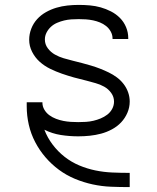

<svg xmlns="http://www.w3.org/2000/svg" viewBox="-20 -548 640 783"><path d="M508 215Q470 215 432.5 213.5Q395 212 358 204Q321 196 286 181.5Q251 167 220.5 144.5Q190 122 165.5 93.5Q141 65 123.5 31.5Q106 -2 97.5 -39Q89 -76 89 -114V-131H153V-129Q153 -114 161 -100.5Q169 -87 181.5 -78Q194 -69 208.5 -63.5Q223 -58 238 -55Q253 -52 268.5 -51Q284 -50 299 -50Q315 -50 330.5 -51Q346 -52 361 -55.5Q376 -59 390.5 -65Q405 -71 417.5 -80.5Q430 -90 437.5 -104Q445 -118 445 -134Q445 -153 433.5 -169Q422 -185 405 -194.5Q388 -204 369.5 -209Q351 -214 333 -219Q307 -225 282 -232Q257 -239 232.5 -247.5Q208 -256 184.5 -267.5Q161 -279 142 -296Q123 -313 111 -336.5Q99 -360 99 -386Q99 -409 107.5 -431Q116 -453 131.5 -470Q147 -487 167.5 -498.5Q188 -510 210 -516.5Q232 -523 255 -525.5Q278 -528 301 -528Q324 -528 346.5 -526Q369 -524 390.5 -518Q412 -512 432.5 -501.5Q453 -491 469 -475Q485 -459 494 -437.5Q503 -416 503 -393V-389H439V-391Q439 -406 431.5 -419.5Q424 -433 412.5 -442Q401 -451 387.5 -456.5Q374 -462 359.5 -465Q345 -468 330.5 -469Q316 -470 301 -470Q286 -470 271 -469Q256 -468 241.5 -464.5Q227 -461 213 -455Q199 -449 188 -439Q177 -429 170 -415.5Q163 -402 163 -387Q163 -367 175 -351Q187 -335 204 -325.5Q221 -316 239.5 -310.5Q258 -305 276.5 -300.5Q295 -296 314 -291Q333 -286 351.5 -280.5Q370 -275 388 -268Q406 -261 423.5 -252.5Q441 -244 456.5 -232.5Q472 -221 484 -205.5Q496 -190 502.5 -171.5Q509 -153 509 -134Q509 -110 499.5 -88Q490 -66 474 -49Q458 -32 436.5 -20.5Q415 -9 392.5 -3Q370 3 346.5 5.5Q323 8 299 8Q263 8 228 2.5Q193 -3 161 -19Q173 13 194.5 41.5Q216 70 243.5 91.5Q271 113 303 126.5Q335 140 369 147Q403 154 438 155.5Q473 157 508 157H509V215Z"/></svg>

Font: Iosevka Light Extended
Style: Regular
Weight: 300
Width: 7
Monospace: yes
Designer: Belleve Invis
Foundry: Belleve Invis
Version: Version 32.5.0; ttfautohint (v1.8.4)